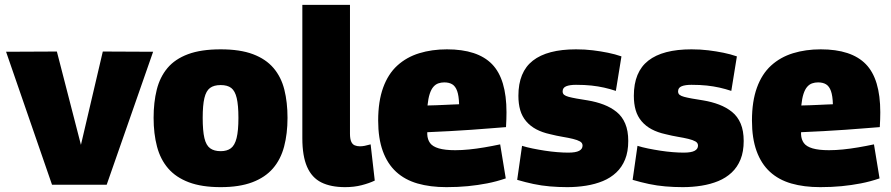

<svg xmlns="http://www.w3.org/2000/svg" viewBox="-20 -760 3668 790"><path d="M194 0 5 -547 214 -548 313 -164 403 -548 610 -547 419 0Z M612 -275Q612 -339 625 -391Q638 -443 669 -480Q700 -517 753.5 -537Q807 -557 888 -557Q968 -557 1021 -537Q1074 -517 1105.5 -480Q1137 -443 1150 -391Q1163 -339 1163 -275Q1163 -210 1149 -157Q1135 -104 1103 -67Q1071 -30 1018 -10Q965 10 888 10Q810 10 757 -10Q704 -30 672 -67Q640 -104 626 -157Q612 -210 612 -275ZM814 -275Q814 -222 821 -192Q828 -162 844.5 -150Q861 -138 888 -138Q914 -138 930 -150Q946 -162 953.5 -192Q961 -222 961 -275Q961 -327 954 -356.5Q947 -386 931.5 -398Q916 -410 888 -410Q860 -410 844 -398Q828 -386 821 -356.5Q814 -327 814 -275Z M1420 -740V-210Q1420 -189 1425 -177.5Q1430 -166 1439.5 -162Q1449 -158 1461 -158Q1470 -158 1480.5 -160Q1491 -162 1505 -166L1522 -17Q1499 -6 1468 2Q1437 10 1400 10Q1341 10 1302 -9.5Q1263 -29 1243.5 -73.5Q1224 -118 1224 -191V-740Z M1817 10Q1750 10 1698 -5Q1646 -20 1610 -53Q1574 -86 1555 -138.5Q1536 -191 1536 -264Q1536 -343 1556.5 -399.5Q1577 -456 1615 -490.5Q1653 -525 1705 -541Q1757 -557 1819 -557Q1945 -557 2004.5 -496Q2064 -435 2064 -298Q2064 -287 2063.5 -269.5Q2063 -252 2062 -237Q2035 -235 1998.5 -232Q1962 -229 1919.5 -226Q1877 -223 1831 -220.5Q1785 -218 1738 -216Q1738 -214 1738 -212Q1738 -210 1738 -207Q1739 -186 1749.5 -171.5Q1760 -157 1785.5 -149.5Q1811 -142 1853 -142Q1880 -142 1910 -145Q1940 -148 1972.5 -153.5Q2005 -159 2038 -166L2061 -26Q2023 -13 1984.5 -5.5Q1946 2 1905 6Q1864 10 1817 10ZM1739 -326Q1757 -326 1775 -327Q1793 -328 1810.5 -328.5Q1828 -329 1843 -330Q1858 -331 1869 -331Q1868 -366 1861 -385.5Q1854 -405 1841 -413Q1828 -421 1808 -421Q1795 -421 1783.5 -417Q1772 -413 1763 -402.5Q1754 -392 1748 -373.5Q1742 -355 1739 -326Z M2108 -20 2128 -160Q2147 -154 2171.5 -149Q2196 -144 2222 -140Q2248 -136 2273 -134Q2298 -132 2318 -132Q2349 -132 2363 -139.5Q2377 -147 2377 -161Q2377 -172 2366.5 -178Q2356 -184 2337.5 -188.5Q2319 -193 2295 -197Q2271 -201 2243 -208Q2211 -215 2186.5 -228Q2162 -241 2145 -261Q2128 -281 2120.5 -307Q2113 -333 2113 -366Q2113 -464 2172.5 -510.5Q2232 -557 2350 -557Q2387 -557 2419.5 -553Q2452 -549 2481.5 -543Q2511 -537 2537 -528L2514 -386Q2490 -394 2465.5 -399.5Q2441 -405 2413.5 -408Q2386 -411 2350 -411Q2324 -411 2309.5 -405Q2295 -399 2295 -384Q2295 -375 2301 -370Q2307 -365 2320 -361.5Q2333 -358 2352.5 -354.5Q2372 -351 2398 -347Q2434 -341 2464 -329.5Q2494 -318 2517 -299.5Q2540 -281 2552.5 -251.5Q2565 -222 2565 -180Q2565 -136 2552 -104Q2539 -72 2515.5 -50Q2492 -28 2460.5 -15Q2429 -2 2391.5 4Q2354 10 2314 10Q2278 10 2243 7Q2208 4 2175 -3Q2142 -10 2108 -20Z M2583 -20 2603 -160Q2622 -154 2646.5 -149Q2671 -144 2697 -140Q2723 -136 2748 -134Q2773 -132 2793 -132Q2824 -132 2838 -139.5Q2852 -147 2852 -161Q2852 -172 2841.5 -178Q2831 -184 2812.5 -188.5Q2794 -193 2770 -197Q2746 -201 2718 -208Q2686 -215 2661.5 -228Q2637 -241 2620 -261Q2603 -281 2595.5 -307Q2588 -333 2588 -366Q2588 -464 2647.5 -510.5Q2707 -557 2825 -557Q2862 -557 2894.5 -553Q2927 -549 2956.5 -543Q2986 -537 3012 -528L2989 -386Q2965 -394 2940.5 -399.5Q2916 -405 2888.5 -408Q2861 -411 2825 -411Q2799 -411 2784.5 -405Q2770 -399 2770 -384Q2770 -375 2776 -370Q2782 -365 2795 -361.5Q2808 -358 2827.5 -354.5Q2847 -351 2873 -347Q2909 -341 2939 -329.5Q2969 -318 2992 -299.5Q3015 -281 3027.5 -251.5Q3040 -222 3040 -180Q3040 -136 3027 -104Q3014 -72 2990.5 -50Q2967 -28 2935.5 -15Q2904 -2 2866.5 4Q2829 10 2789 10Q2753 10 2718 7Q2683 4 2650 -3Q2617 -10 2583 -20Z M3355 10Q3288 10 3236 -5Q3184 -20 3148 -53Q3112 -86 3093 -138.5Q3074 -191 3074 -264Q3074 -343 3094.5 -399.5Q3115 -456 3153 -490.5Q3191 -525 3243 -541Q3295 -557 3357 -557Q3483 -557 3542.5 -496Q3602 -435 3602 -298Q3602 -287 3601.5 -269.5Q3601 -252 3600 -237Q3573 -235 3536.5 -232Q3500 -229 3457.5 -226Q3415 -223 3369 -220.5Q3323 -218 3276 -216Q3276 -214 3276 -212Q3276 -210 3276 -207Q3277 -186 3287.5 -171.5Q3298 -157 3323.5 -149.5Q3349 -142 3391 -142Q3418 -142 3448 -145Q3478 -148 3510.5 -153.5Q3543 -159 3576 -166L3599 -26Q3561 -13 3522.5 -5.5Q3484 2 3443 6Q3402 10 3355 10ZM3277 -326Q3295 -326 3313 -327Q3331 -328 3348.5 -328.5Q3366 -329 3381 -330Q3396 -331 3407 -331Q3406 -366 3399 -385.5Q3392 -405 3379 -413Q3366 -421 3346 -421Q3333 -421 3321.5 -417Q3310 -413 3301 -402.5Q3292 -392 3286 -373.5Q3280 -355 3277 -326Z"/></svg>

Font: Georama ExtraCondensed Thin ExtraBold
Style: Regular
Weight: 800
Version: Version 1.001